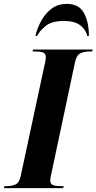

<svg xmlns="http://www.w3.org/2000/svg" viewBox="-60 -969 497 989"><path d="M-40 0 -37 -10H-25Q0 -10 20 -19Q40 -28 47 -64L170 -637Q174 -653 175 -662Q176 -671 176 -675Q176 -694 161 -699Q146 -704 120 -704H108L110 -714H417L415 -704H402Q374 -704 354 -694.5Q334 -685 326 -647L207 -86Q203 -70 201 -58.5Q199 -47 199 -39Q199 -20 214.5 -15Q230 -10 255 -10H268L266 0ZM122 -784Q133 -828 154.5 -865.5Q176 -903 208 -926Q240 -949 284 -949Q347 -949 372.5 -902Q398 -855 398 -784H389Q384 -814 355 -837.5Q326 -861 269 -861Q207 -861 176 -836Q145 -811 131 -784Z"/></svg>

Font: Noto Serif Display ExtraCondensed ExtraBold
Style: Italic
Weight: 800
Width: 2
Italic angle: -12°
Designer: Monotype Design Team
Foundry: Monotype Imaging Inc.
Version: Version 2.009